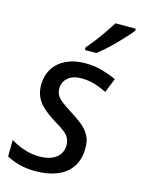

<svg xmlns="http://www.w3.org/2000/svg" viewBox="-118 -833 668 911"><g transform="rotate(15 216.5 -378.0)"><path d="M148 10Q102 10 67 0.5Q32 -9 5 -24L6 -105Q31 -89 68.5 -75.5Q106 -62 146 -62Q183 -62 208 -72.5Q233 -83 246 -102.5Q259 -122 259 -147Q259 -166 251.5 -180.5Q244 -195 226 -209.5Q208 -224 175 -243Q140 -265 116 -286.5Q92 -308 80 -334Q68 -360 68 -394Q69 -440 90.5 -474Q112 -508 152 -527Q192 -546 245 -546Q291 -546 330.5 -534.5Q370 -523 399 -509L371 -439Q346 -451 315.5 -461.5Q285 -472 244 -472Q204 -472 180 -451.5Q156 -431 156 -398Q156 -381 163 -367.5Q170 -354 188 -339.5Q206 -325 238 -305Q270 -285 295.5 -265Q321 -245 335.5 -219Q350 -193 349 -155Q349 -101 324 -64Q299 -27 254 -8.5Q209 10 148 10ZM226 -619Q243 -638 263 -664Q283 -690 301.5 -717Q320 -744 334 -766H433V-756Q423 -743 405 -723Q387 -703 365.5 -681Q344 -659 322 -639.5Q300 -620 282 -606H226Z"/></g></svg>

Font: Noto Sans Display
Style: Italic
Weight: 400
Italic angle: -12°
Designer: Monotype Design Team
Foundry: Monotype Imaging Inc.
Version: Version 2.003